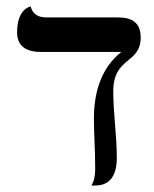

<svg xmlns="http://www.w3.org/2000/svg" viewBox="-20 -574 478 595"><path d="M331 -291C331 -399 416 -375 416 -458C416 -502 391 -520 346 -520H124C97 -520 81 -531 75 -554C75 -554 33 -548 33 -474C33 -433 58 -413 108 -413H356C299 -368 271 -297 271 -207C271 -159 275 -112 275 -49C275 -28 271 -11 263 1H274C298 1 342 -6 342 -85C342 -155 331 -222 331 -291Z"/></svg>

Font: Libertinus Sans
Style: Bold
Weight: 700
Designer: Philipp H. Poll, Khaled Hosny
Foundry: Caleb Maclennan
Version: Version 7.050;RELEASE